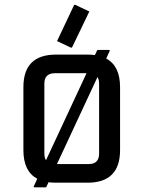

<svg xmlns="http://www.w3.org/2000/svg" viewBox="-20 -766 602 805"><path d="M346.7 0H214.8Q198.2 0 183.6 -2L173.3 19.5H125L120.6 17.6L136.2 -16.6Q78.1 -47.4 78.1 -136.7V-400.4Q78.1 -537.1 214.8 -537.1H346.7Q363.3 -537.1 377.9 -535.2L388.2 -556.6H436.5L440.9 -554.7L425.3 -520.5Q483.4 -489.7 483.4 -400.4V-136.7Q483.4 0 346.7 0ZM172.9 -94.2 342.8 -459H210Q166 -459 166 -415V-122.1Q166 -104.5 172.9 -94.2ZM388.7 -442.9 218.8 -78.1H351.6Q395.5 -78.1 395.5 -122.1V-415Q395.5 -432.6 388.7 -442.9ZM295.9 -745.6 354.5 -717.8 281.7 -566.4H276.9L219.2 -593.8L291 -745.6Z"/></svg>

Font: Nova Square
Style: Book
Weight: 400
Designer: Wojciech Kalinowski "wmk69" (wmk69@o2.pl)
Foundry: Wojciech Kalinowski "wmk69" (wmk69@o2.pl)
Version: Version 3.1.0; 2021-05-23